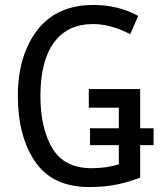

<svg xmlns="http://www.w3.org/2000/svg" viewBox="-20 -744 647 774"><path d="M545 -28V-159H599V-227H545V-385H338V-310H459V-227H343V-159H459V-82Q412 -66 349 -66Q239 -66 191 -146.5Q143 -227 143 -357Q143 -498 197.5 -572.5Q252 -647 355 -647Q394 -647 433 -635.5Q472 -624 505 -606L537 -680Q456 -724 357 -724Q208 -724 130 -622Q52 -520 52 -357Q52 -195 121.5 -92.5Q191 10 340 10Q401 10 450 0Q499 -10 545 -28Z"/></svg>

Font: Noto Sans Display SemiCondensed
Style: Regular
Weight: 400
Width: 4
Designer: Monotype Design team
Foundry: Monotype Imaging Inc.
Version: 1.000